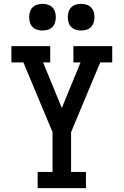

<svg xmlns="http://www.w3.org/2000/svg" viewBox="-20 -974 640 994"><path d="M175 0V-84H252V-290L101 -651H39V-735H240V-651H203L300 -415L397 -651H360V-735H561V-651H499L348 -290V-84H425V0ZM400 -816Q386 -816 372.5 -820Q359 -824 349 -834Q339 -844 335 -857.5Q331 -871 331 -885Q331 -899 335 -912.5Q339 -926 349 -936Q359 -946 372.5 -950Q386 -954 400 -954Q414 -954 427.5 -950Q441 -946 451 -936Q461 -926 465 -912.5Q469 -899 469 -885Q469 -871 465 -857.5Q461 -844 451 -834Q441 -824 427.5 -820Q414 -816 400 -816ZM200 -816Q186 -816 172.5 -820Q159 -824 149 -834Q139 -844 135 -857.5Q131 -871 131 -885Q131 -899 135 -912.5Q139 -926 149 -936Q159 -946 172.5 -950Q186 -954 200 -954Q214 -954 227.5 -950Q241 -946 251 -936Q261 -926 265 -912.5Q269 -899 269 -885Q269 -871 265 -857.5Q261 -844 251 -834Q241 -824 227.5 -820Q214 -816 200 -816Z"/></svg>

Font: Iosevka Slab Medium Extended
Style: Regular
Weight: 500
Width: 7
Monospace: yes
Designer: Belleve Invis
Foundry: Belleve Invis
Version: Version 11.1.1; ttfautohint (v1.8.3)